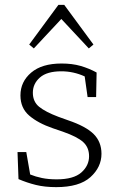

<svg xmlns="http://www.w3.org/2000/svg" viewBox="-20 -756 490 789"><path d="M211 13Q164 13 127.5 4Q91 -5 56 -20L52 -131H88L104 -39Q126 -30 152.5 -24.5Q179 -19 213 -19Q282 -19 314 -47Q346 -75 346 -114Q346 -150 322 -172Q298 -194 238 -215L197 -229Q136 -250 100 -281Q64 -312 64 -364Q64 -420 108 -457.5Q152 -495 233 -495Q277 -495 311.5 -485Q346 -475 377 -458L375 -357H340L328 -442Q282 -463 232 -463Q173 -463 144 -437.5Q115 -412 115 -375Q115 -338 141 -317Q167 -296 220 -276L259 -262Q333 -237 365 -205Q397 -173 397 -124Q397 -69 351.5 -28Q306 13 211 13ZM345 -557 232 -678 119 -557 100 -573 220 -736H244L364 -573Z"/></svg>

Font: Source Serif 4 SmText Light
Style: Regular
Weight: 300
Designer: Frank Grießhammer
Foundry: Adobe
Version: Version 4.005;hotconv 1.1.0;makeotfexe 2.6.0